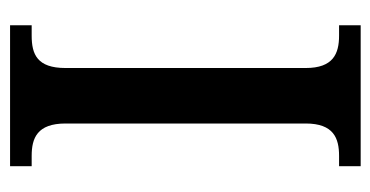

<svg xmlns="http://www.w3.org/2000/svg" viewBox="-202 -552 754 391"><g transform="rotate(-90 175.5 -357.0)"><path d="M32 0H319V-44H298C261 -44 232 -56 232 -112V-601C232 -659 260 -670 298 -670H319V-714H32V-670H53C89 -670 119 -659 119 -601V-112C119 -55 89 -44 53 -44H32Z"/></g></svg>

Font: Noto Serif Ethiopic SemiCondensed Medium
Style: Regular
Weight: 500
Width: 4
Designer: Monotype Design Team
Foundry: Monotype Imaging Inc.
Version: Version 2.102